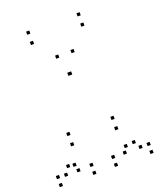

<svg xmlns="http://www.w3.org/2000/svg" viewBox="-168 -1037 957 1150"><g transform="rotate(-20 310.0 -462.0)"><path d="M244.5 10V-10H224.5V10ZM244.5 -40.5V-60.5H224.5V-40.5ZM149.3 -75.8V-95.8H129.3V-75.8ZM160.3 -37V-57H140.3V-37ZM307 -598.5V-618.5H287V-598.5ZM311.7 -598.5V-618.5H291.7V-598.5ZM457.2 -41.3V-61.3H437.2V-41.3ZM476.3 -76.5V-96.5H456.3V-76.5ZM382.7 -41V-61H362.7V-41ZM382.7 9.3V-10.7H362.7V9.3ZM609 9.3V-10.7H589V9.3ZM609 -41V-61H589V-41ZM529.3 -82.2V-102.2H509.3V-82.2ZM557.5 -41.3V-61.3H537.5V-41.3ZM371.2 -720V-740H351.2V-720ZM273.5 -720V-740H253.5V-720ZM81.2 -37V-57H61.2V-37ZM110.7 -81.7V-101.7H90.7V-81.7ZM31 -40.5V-60.5H11V-40.5ZM31 10V-10H11V10ZM459.2 -196.2V-216.2H439.2V-196.2ZM459.2 -262V-282H439.2V-262ZM178 -262V-282H158V-262ZM178 -196.2V-216.2H158V-196.2ZM480.5 -848.8V-868.8H460.5V-848.8ZM480.5 -914.3V-934.3H460.5V-914.3ZM159.5 -914.3V-934.3H139.5V-914.3ZM159.5 -848.8V-868.8H139.5V-848.8Z"/></g></svg>

Font: Monaspace Xenon Dots Var
Style: Regular
Weight: 400
Designer: Riley Cran and the Lettermatic Team
Version: Version 1.100 (Monaspace Xenon Dots)